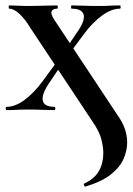

<svg xmlns="http://www.w3.org/2000/svg" viewBox="-20 -406 489 708"><path d="M295 282Q292 283 290 277.5Q288 272 290 271Q328 254 344.5 225Q361 196 361 158Q361 138 354 108.5Q347 79 319 39L92 -303Q73 -335 52 -354.5Q31 -374 14 -374Q12 -374 12 -380Q12 -386 14 -386Q29 -386 45 -385Q61 -384 76 -384Q112 -384 140 -385Q168 -386 191 -386Q193 -386 193 -380Q193 -374 191 -374Q175 -374 170.5 -365Q166 -356 179 -335L413 18Q433 46 441 71Q449 96 449 119Q449 149 435.5 180Q422 211 388.5 237.5Q355 264 295 282ZM4 0Q1 0 1 -6Q1 -12 4 -12Q36 -12 70.5 -37.5Q105 -63 136 -105L202 -195L216 -181L160 -98Q142 -71 138 -51.5Q134 -32 145 -22Q156 -12 181 -12Q184 -12 184 -6Q184 0 181 0Q158 0 136.5 -1Q115 -2 81 -2Q56 -2 41 -1Q26 0 4 0ZM223 -191 209 -205 265 -288Q294 -329 288.5 -351.5Q283 -374 244 -374Q242 -374 242 -380Q242 -386 244 -386Q268 -386 289.5 -385Q311 -384 345 -384Q370 -384 385 -385Q400 -386 422 -386Q425 -386 425 -380Q425 -374 422 -374Q391 -374 356 -348.5Q321 -323 290 -281Z"/></svg>

Font: Cormorant Light
Style: Regular
Weight: 300
Designer: Christian Thalmann (Catharsis Fonts)
Foundry: Catharsis Fonts
Version: Version 4.000